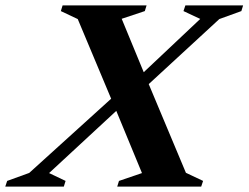

<svg xmlns="http://www.w3.org/2000/svg" viewBox="-86 -690 920 710"><path d="M439 -50 344 -280 95.5 -50 156.5 -21 150 0H-66.5L-59.5 -21L22 -50.5L325 -325L201.5 -619.5L139 -649L145.5 -670H456L449.5 -649L364 -620.5L445.5 -423L654.5 -620L592.5 -649L599.5 -670H813L806.5 -649L725 -619.5L464 -379L601.5 -51L665 -21L658 0H347.5L354 -21Z"/></svg>

Font: Newsreader 16pt
Style: Bold Italic
Weight: 700
Italic angle: -17°
Designer: Hugues Gentile
Foundry: Production Type
Version: Version 1.003; ttfautohint (v1.8.3)